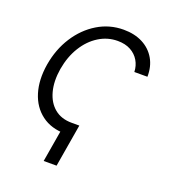

<svg xmlns="http://www.w3.org/2000/svg" viewBox="-132 -649 818 916"><g transform="rotate(20 277.0 -190.5)"><path d="M296.4 -47.9 259.8 168.9H194.3L231 -47.9ZM247.6 11.7Q174.8 11.7 126.5 -24.7Q78.1 -61 58.6 -124.3Q39.1 -187.5 52.2 -268.6Q65.9 -350.1 106.7 -413.6Q147.5 -477.1 207.8 -513.7Q268.1 -550.3 339.8 -550.3Q395.5 -550.3 436.8 -528.8Q478 -507.3 500.5 -468.5Q522.9 -429.7 522 -377.9H455.6Q454.6 -409.2 439.5 -434.8Q424.3 -460.4 397 -475.3Q369.6 -490.2 331.1 -490.2Q279.8 -490.2 235.6 -462.6Q191.4 -435.1 160.9 -385.7Q130.4 -336.4 119.1 -271Q108.4 -205.6 122.1 -155Q135.7 -104.5 170.2 -76.2Q204.6 -47.9 257.3 -47.9Z"/></g></svg>

Font: Inter 16pt Light
Style: Italic
Weight: 300
Italic angle: -9.3988°
Version: Version 4.001;git-66647c0bb